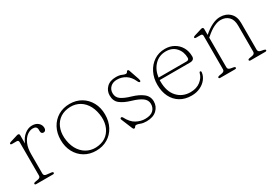

<svg xmlns="http://www.w3.org/2000/svg" viewBox="18 -1083 2435 1706"><g transform="rotate(-30 1236.0 -230.0)"><path d="M162.5 -446.5V-362.5Q183 -413.5 219.2 -441.8Q255.5 -470 294.5 -470Q334.5 -470 358 -448.8Q381.5 -427.5 381.5 -396Q381.5 -382 374.2 -373Q367 -364 355.5 -364Q330 -364 330 -394V-407.5Q330 -444 288.5 -444Q258 -444 229 -422.2Q200 -400.5 181.2 -357.8Q162.5 -315 162.5 -252.5V-54Q162.5 -30 189.5 -27.5L236.5 -22Q254 -20 254 -10Q254 0 238.5 0H70Q55 0 55 -10Q55 -18.5 72 -22L101 -27Q127.5 -32 127.5 -53.5V-396Q127.5 -416.5 109 -416.5H61Q46.5 -416.5 46.5 -425.5Q46.5 -433.5 60.5 -438L119.5 -456Q128 -458.5 135.2 -461Q142.5 -463.5 147 -463.5Q162.5 -463.5 162.5 -446.5Z M680.5 -469.5Q746.5 -469.5 798 -438.8Q849.5 -408 878.8 -354Q908 -300 908 -230.5Q908 -160 879 -105.8Q850 -51.5 798.5 -20.8Q747 10 680 10Q613.5 10 562.2 -20.8Q511 -51.5 481.8 -105.8Q452.5 -160 452.5 -230Q452.5 -300 481.5 -354Q510.5 -408 562 -438.8Q613.5 -469.5 680.5 -469.5ZM719 -19Q774 -27 810.2 -60Q846.5 -93 861.5 -143.8Q876.5 -194.5 866.5 -256.5Q856 -321.5 824.8 -365.8Q793.5 -410 746.8 -429.5Q700 -449 643.5 -440.5Q587.5 -432 550.8 -399.2Q514 -366.5 499 -315.8Q484 -265 493.5 -203.5Q504 -138 536 -93.8Q568 -49.5 615.2 -29.8Q662.5 -10 719 -19Z M1152.5 -445.5Q1111 -445.5 1085.2 -421.5Q1059.5 -397.5 1059.5 -359.5Q1059.5 -317 1093 -293.2Q1126.5 -269.5 1192.5 -250.5Q1259.5 -231 1300.2 -198.8Q1341 -166.5 1341 -114.5Q1341 -63.5 1303.8 -28Q1266.5 7.5 1197.5 7.5Q1162 7.5 1138.8 -2Q1115.5 -11.5 1101.5 -11.5Q1089 -11.5 1084.5 -1.8Q1080 8 1070 8Q1061.5 8 1056.5 -4.5L1011 -114.5Q1003 -132 1016.5 -136Q1026 -138.5 1033 -126Q1064.5 -65 1108.8 -41.2Q1153 -17.5 1197.5 -17.5Q1254.5 -17.5 1281.2 -42.8Q1308 -68 1308 -108Q1308 -148 1272.5 -173.5Q1237 -199 1171 -218Q1104 -237.5 1065.5 -267.5Q1027 -297.5 1027 -355Q1027 -403 1060.8 -436.5Q1094.5 -470 1155.5 -470Q1192 -470 1213.5 -460Q1235 -450 1248 -450Q1260.5 -450 1264.8 -460Q1269 -470 1277 -470Q1285 -470 1288 -462L1324 -357Q1327.5 -347.5 1328.5 -337.8Q1329.5 -328 1321.5 -325.5Q1311.5 -323 1302 -344.5Q1279 -395.5 1239.8 -420.5Q1200.5 -445.5 1152.5 -445.5Z M1836.5 -290Q1836.5 -252 1791 -252H1480.5Q1480.5 -244 1480.5 -236.5Q1480.5 -134.5 1532.5 -78Q1584.5 -21.5 1665.5 -21.5Q1728 -21.5 1768.8 -53.5Q1809.5 -85.5 1819.5 -127.5Q1821.5 -139 1830 -139Q1839.5 -139 1839.5 -126.5Q1835.5 -89.5 1811.5 -58.5Q1787.5 -27.5 1748.2 -8.8Q1709 10 1659.5 10Q1592 10 1543.2 -19.5Q1494.5 -49 1468 -102.2Q1441.5 -155.5 1441.5 -226Q1441.5 -294 1469 -349.2Q1496.5 -404.5 1545.5 -437Q1594.5 -469.5 1658.5 -469.5Q1709 -469.5 1749.2 -447Q1789.5 -424.5 1813 -384.2Q1836.5 -344 1836.5 -290ZM1654.5 -446Q1585 -446 1539 -398.8Q1493 -351.5 1483 -276H1769Q1795.5 -276 1795.5 -298.5Q1795.5 -361.5 1757.2 -403.8Q1719 -446 1654.5 -446Z M2050.5 -446.5V-386.5Q2146 -470 2224 -470Q2284.5 -470 2323 -433Q2361.5 -396 2361.5 -332V-55.5Q2361.5 -32 2390 -27L2416 -22Q2433 -18.5 2433 -10Q2433 0 2418 0H2268.5Q2253.5 0 2253.5 -10Q2253.5 -19 2270.5 -22L2299.5 -27Q2326.5 -31.5 2326.5 -55.5V-323.5Q2326.5 -383 2295.8 -413.5Q2265 -444 2215.5 -444Q2183.5 -444 2145.5 -425.8Q2107.5 -407.5 2062.5 -368.5L2050.5 -358.5V-54Q2050.5 -32 2077.5 -27L2105 -22Q2122 -19 2122 -10Q2122 0 2107 0H1958Q1943 0 1943 -10Q1943 -18.5 1960 -22L1989 -27Q2015.5 -32 2015.5 -53.5V-396Q2015.5 -416.5 1997 -416.5H1949Q1934.5 -416.5 1934.5 -425.5Q1934.5 -433.5 1948.5 -438L2007.5 -456Q2016 -458.5 2023.2 -461Q2030.5 -463.5 2035 -463.5Q2050.5 -463.5 2050.5 -446.5Z"/></g></svg>

Font: Fraunces 9pt S050 Thin
Style: Regular
Weight: 100
Version: Version 1.000; ttfautohint (v1.8.3)